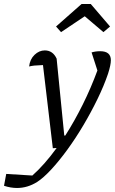

<svg xmlns="http://www.w3.org/2000/svg" viewBox="-119 -738 572 956"><path d="M144 0 95 -414Q66 -413 52 -411.5Q38 -410 26 -407Q30 -443 53 -465Q76 -487 104 -487Q144 -487 163 -446L201 -63H206Q252 -135 293 -217.5Q334 -300 366 -387L337 -477Q357 -483 380 -483Q433 -483 433 -438Q433 -415 419 -371Q399 -312 367 -246Q335 -180 296.5 -115Q258 -50 216.5 7Q175 64 136 106Q97 148 66 168Q18 198 -34 198Q-66 198 -99 187L-88 128L42 136Q102 83 163 -1ZM333 -718 429 -606 396 -578 303 -657 185 -578 160 -606 287 -718Z"/></svg>

Font: Piazzolla
Style: Italic
Weight: 400
Italic angle: -11.3°
Designer: Juan Pablo del Peral
Foundry: Huerta Tipografica
Version: Version 1.330